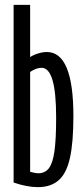

<svg xmlns="http://www.w3.org/2000/svg" viewBox="-20 -760 345 790"><path d="M36 -9V-740H104V-525Q117 -534 136.5 -540Q156 -546 173 -546Q282 -546 282 -282Q282 -175 268 -111Q254 -47 221.5 -18.5Q189 10 136 10Q91 10 36 -9ZM104 -53Q127 -47 137 -47Q165 -47 181 -67.5Q197 -88 204 -137.5Q211 -187 211 -275Q211 -380 196 -430.5Q181 -481 151 -481Q129 -481 104 -464Z"/></svg>

Font: Georama ExtraCondensed
Style: Regular
Weight: 400
Width: 2
Designer: Jean-Baptiste Levee
Foundry: Production Type
Version: Version 1.000